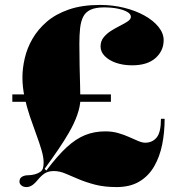

<svg xmlns="http://www.w3.org/2000/svg" viewBox="-20 -744 718 779"><path d="M87 15Q75 15 67 8.5Q59 2 59 -7Q59 -21 69.5 -27Q80 -33 94 -33Q107 -33 120.5 -36.5Q134 -40 144 -47Q152 -53 154.5 -62.5Q157 -72 157 -85Q157 -106 148.5 -135Q140 -164 127 -199Q114 -234 101 -272.5Q88 -311 79.5 -351Q71 -391 71 -430Q71 -467 80.5 -508Q90 -549 112 -587Q134 -625 170 -656Q206 -687 259.5 -705.5Q313 -724 386 -724Q437 -724 483.5 -712.5Q530 -701 566 -681Q602 -661 623 -635Q644 -609 644 -581Q644 -538 611 -508.5Q578 -479 516 -479Q480 -479 451 -489Q422 -499 405 -516.5Q388 -534 388 -555Q388 -577 400.5 -592.5Q413 -608 431.5 -619.5Q450 -631 468 -640Q486 -649 498.5 -657.5Q511 -666 511 -676Q511 -687 496.5 -695.5Q482 -704 457.5 -709Q433 -714 402 -714Q368 -714 347.5 -704.5Q327 -695 317.5 -676Q308 -657 305 -629.5Q302 -602 302 -566Q302 -521 303 -476.5Q304 -432 305 -396Q306 -360 306 -340Q306 -314 293.5 -278Q281 -242 258 -203Q242 -175 216.5 -137.5Q191 -100 161 -59L168 -52Q213 -112 250.5 -146.5Q288 -181 325.5 -196Q363 -211 407 -211Q436 -211 460 -204Q484 -197 504 -188Q524 -179 540.5 -172Q557 -165 569 -165Q598 -165 615.5 -186Q633 -207 633 -262H648Q648 -207 638 -157.5Q628 -108 605.5 -69Q583 -30 545.5 -7.5Q508 15 453 15Q403 15 365 5Q327 -5 298 -17.5Q269 -30 245 -40Q221 -50 199 -50Q181 -50 168 -44Q155 -38 141 -23Q123 -1 111.5 7Q100 15 87 15ZM30 -331V-361H430V-331Z"/></svg>

Font: Kalnia Thin
Style: Bold
Weight: 700
Version: Version 1.105